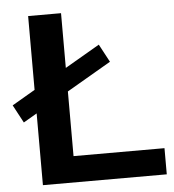

<svg xmlns="http://www.w3.org/2000/svg" viewBox="-69 -789 757 837"><g transform="rotate(-5 310.0 -370.0)"><path d="M229 -114.5H627V0H85V-314L26 -279.5L-16 -358L85 -417V-740H229V-500.5L381 -589L423 -510.5L229 -397.5Z"/></g></svg>

Font: Encode Sans Expanded SemiBold
Style: Regular
Weight: 600
Width: 7
Designer: Multiple Designers
Foundry: Impallari Type
Version: Version 2.000